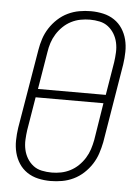

<svg xmlns="http://www.w3.org/2000/svg" viewBox="-53 -785 607 835"><g transform="rotate(5 250.0 -367.5)"><path d="M199 8Q171 8 144.5 2Q118 -4 96.5 -18.5Q75 -33 61 -54.5Q47 -76 40.5 -101.5Q34 -127 34.5 -155Q35 -183 39 -210L97 -555Q101 -580 109 -604.5Q117 -629 131.5 -651.5Q146 -674 166 -692.5Q186 -711 210 -722.5Q234 -734 259.5 -738.5Q285 -743 310 -743Q338 -743 364.5 -737Q391 -731 412.5 -716.5Q434 -702 448 -680.5Q462 -659 468.5 -633.5Q475 -608 474.5 -580Q474 -552 470 -525L413 -180Q408 -155 400 -130.5Q392 -106 377.5 -83.5Q363 -61 343 -42.5Q323 -24 299 -12.5Q275 -1 249.5 3.5Q224 8 199 8ZM406 -386 430 -531Q433 -552 434 -574Q435 -596 430.5 -616.5Q426 -637 415.5 -654.5Q405 -672 389 -684.5Q373 -697 352 -701.5Q331 -706 309 -706Q289 -706 268 -702Q247 -698 227.5 -688Q208 -678 192 -662.5Q176 -647 164.5 -628.5Q153 -610 146.5 -590Q140 -570 137 -549L110 -386ZM201 -29Q221 -29 241.5 -33Q262 -37 281.5 -47Q301 -57 317 -72.5Q333 -88 344.5 -106.5Q356 -125 362.5 -145Q369 -165 373 -186L399 -349H103L79 -204Q76 -183 75 -161Q74 -139 78.5 -118.5Q83 -98 93.5 -80.5Q104 -63 120 -50.5Q136 -38 157.5 -33.5Q179 -29 201 -29Z"/></g></svg>

Font: Iosevka SS18 Extralight
Style: Italic
Weight: 200
Italic angle: -9°
Monospace: yes
Designer: Belleve Invis
Foundry: Belleve Invis
Version: Version 25.1.1; ttfautohint (v1.8.4)